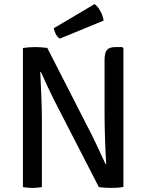

<svg xmlns="http://www.w3.org/2000/svg" viewBox="-20 -918 718 942"><path d="M245.5 -427Q227 -464 211 -498.5Q195 -533 180.5 -565.5L177.5 -565Q180 -514 182.8 -447.8Q185.5 -381.5 185.5 -326.5V0Q172.5 2 160.8 3Q149 4 139 4Q129.5 4 117 3Q104.5 2 92.5 0V-682Q104.5 -684.5 122.2 -685.8Q140 -687 151.5 -687Q164.5 -687 181 -686Q197.5 -685 212 -683L430 -256.5Q449.5 -217.5 466.2 -180.8Q483 -144 498 -112.5L501 -113Q497.5 -172 495.2 -239.8Q493 -307.5 493 -359.5V-624.5Q493 -657.5 504.2 -672.2Q515.5 -687 546.5 -687H579.5L585.5 -681.5V-1Q573.5 1.5 556.8 2.8Q540 4 525 4Q510.5 4 495 3Q479.5 2 465 0ZM444 -898Q459 -887.5 472 -864.2Q485 -841 488.5 -817L273.5 -728.5Q261.5 -736 253.5 -751.2Q245.5 -766.5 244 -779.5Z"/></svg>

Font: Signika Negative SC
Style: Regular
Weight: 400
Designer: Anna Giedryś
Foundry: Anna Giedryś
Version: Version 2.000; ttfautohint (v1.8.3) -l 8 -r 50 -G 200 -x 9 -